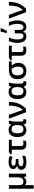

<svg xmlns="http://www.w3.org/2000/svg" viewBox="2466 -3307 1081 6053"><g transform="rotate(-90 3006.5 -280.5)"><path d="M557.6 -540.5V0H468.3L451.2 -73.7H445.3Q422.9 -33.2 388.2 -11.7Q353.5 9.8 302.7 9.8Q266.6 9.8 240 -2.4Q213.4 -14.6 195.8 -36.6H192.4Q194.3 -20 195.6 13.7Q196.8 47.4 196.8 80.1V240.2H82V-540.5H196.8V-208.5Q196.8 -83.5 304.2 -83.5Q382.3 -83.5 412.4 -132.1Q442.4 -180.7 442.4 -271.5V-540.5Z M1019.5 -324.2V-239.7H942.9Q865.2 -239.7 829.6 -219Q793.9 -198.2 793.9 -157.7Q793.9 -119.1 829.3 -100.1Q864.7 -81.1 931.6 -81.1Q989.3 -81.1 1036.9 -93.8Q1084.5 -106.4 1118.7 -122.6V-26.9Q1084.5 -10.3 1036.1 -0.2Q987.8 9.8 924.3 9.8Q797.4 9.8 738.8 -34.2Q680.2 -78.1 680.2 -147.9Q680.2 -207.5 715.6 -237.5Q751 -267.6 805.7 -279.8V-284.7Q704.1 -311 704.1 -408.2Q704.1 -457 733.2 -488.5Q762.2 -520 812.3 -535.4Q862.3 -550.8 924.3 -550.8Q981 -550.8 1030 -540.3Q1079.1 -529.8 1120.1 -511.7L1082 -425.3Q1047.4 -439.9 1010.7 -450.9Q974.1 -461.9 926.3 -461.9Q809.6 -461.9 809.6 -396.5Q809.6 -357.4 846.7 -340.8Q883.8 -324.2 954.1 -324.2Z M1628.4 -540.5V-450.2H1427.2V-167Q1427.2 -121.6 1449.2 -101.8Q1471.2 -82 1508.3 -82Q1531.2 -82 1554.4 -86.2Q1577.6 -90.3 1597.2 -96.2V-10.3Q1578.6 -2 1548.8 4.2Q1519 10.3 1485.4 10.3Q1436.5 10.3 1397 -4.6Q1357.4 -19.5 1334.5 -57.1Q1311.5 -94.7 1311.5 -162.6V-450.2H1170.9V-500L1250.5 -540.5Z M1928.7 9.8Q1831.1 9.8 1771.5 -60.5Q1711.9 -130.9 1711.9 -268.6Q1711.9 -405.8 1772.2 -478Q1832.5 -550.3 1938.5 -550.3Q1997.1 -550.3 2035.6 -529.3Q2074.2 -508.3 2099.1 -466.8H2106Q2109.9 -484.4 2117.9 -504.9Q2126 -525.4 2137.2 -540.5H2231Q2223.6 -518.6 2216.8 -483.9Q2210 -449.2 2205.6 -408.2Q2201.2 -367.2 2201.2 -327.1V-145.5Q2201.2 -111.8 2213.4 -98.9Q2225.6 -85.9 2243.2 -85.9Q2250 -85.9 2259.3 -87.6Q2268.6 -89.4 2272.9 -91.3V-2.9Q2265.1 1.5 2246.8 5.6Q2228.5 9.8 2212.4 9.8Q2168.5 9.8 2141.6 -8.3Q2114.7 -26.4 2101.6 -74.2H2093.3Q2070.3 -39.6 2032 -14.9Q1993.7 9.8 1928.7 9.8ZM1958 -83.5Q2030.8 -83.5 2060.8 -127.2Q2090.8 -170.9 2091.8 -263.7V-270.5Q2091.8 -361.3 2062.5 -408.9Q2033.2 -456.5 1957 -456.5Q1892.6 -456.5 1861.3 -408Q1830.1 -359.4 1830.1 -267.6Q1830.1 -175.8 1861.1 -129.6Q1892.1 -83.5 1958 -83.5Z M2292 -540.5H2410.6L2521 -235.4Q2527.3 -216.8 2535.9 -191.4Q2544.4 -166 2552 -141.4Q2559.6 -116.7 2564 -100.6H2567.9Q2643.1 -184.6 2673.3 -290Q2703.6 -395.5 2703.6 -540.5H2818.8Q2818.8 -433.6 2799.8 -341.8Q2780.8 -250 2734.4 -166.3Q2688 -82.5 2605 0H2494.6Z M3126 9.8Q3028.3 9.8 2968.8 -60.5Q2909.2 -130.9 2909.2 -268.6Q2909.2 -405.8 2969.5 -478Q3029.8 -550.3 3135.7 -550.3Q3194.3 -550.3 3232.9 -529.3Q3271.5 -508.3 3296.4 -466.8H3303.2Q3307.1 -484.4 3315.2 -504.9Q3323.2 -525.4 3334.5 -540.5H3428.2Q3420.9 -518.6 3414.1 -483.9Q3407.2 -449.2 3402.8 -408.2Q3398.4 -367.2 3398.4 -327.1V-145.5Q3398.4 -111.8 3410.6 -98.9Q3422.9 -85.9 3440.4 -85.9Q3447.3 -85.9 3456.5 -87.6Q3465.8 -89.4 3470.2 -91.3V-2.9Q3462.4 1.5 3444.1 5.6Q3425.8 9.8 3409.7 9.8Q3365.7 9.8 3338.9 -8.3Q3312 -26.4 3298.8 -74.2H3290.5Q3267.6 -39.6 3229.2 -14.9Q3190.9 9.8 3126 9.8ZM3155.3 -83.5Q3228 -83.5 3258.1 -127.2Q3288.1 -170.9 3289.1 -263.7V-270.5Q3289.1 -361.3 3259.8 -408.9Q3230.5 -456.5 3154.3 -456.5Q3089.8 -456.5 3058.6 -408Q3027.3 -359.4 3027.3 -267.6Q3027.3 -175.8 3058.3 -129.6Q3089.4 -83.5 3155.3 -83.5Z M4051.8 -239.3Q4051.8 -168.5 4022.2 -112.1Q3992.7 -55.7 3935.1 -22.9Q3877.4 9.8 3793 9.8Q3677.2 9.8 3607.7 -59.6Q3538.1 -128.9 3538.1 -260.7Q3538.1 -360.4 3574.2 -422.1Q3610.4 -483.9 3677.5 -512.5Q3744.6 -541 3837.4 -541H4098.1V-452.6H3964.4Q4001.5 -414.1 4026.6 -361.8Q4051.8 -309.6 4051.8 -239.3ZM3656.7 -260.7Q3656.7 -182.1 3689.2 -133.1Q3721.7 -84 3795.4 -84Q3867.7 -84 3900.6 -130.1Q3933.6 -176.3 3933.6 -250Q3933.6 -313 3914.8 -362.5Q3896 -412.1 3860.8 -452.6H3832Q3742.2 -452.6 3699.5 -409.4Q3656.7 -366.2 3656.7 -260.7Z M4592.8 -540.5V-450.2H4391.6V-167Q4391.6 -121.6 4413.6 -101.8Q4435.5 -82 4472.7 -82Q4495.6 -82 4518.8 -86.2Q4542 -90.3 4561.5 -96.2V-10.3Q4543 -2 4513.2 4.2Q4483.4 10.3 4449.7 10.3Q4400.9 10.3 4361.3 -4.6Q4321.8 -19.5 4298.8 -57.1Q4275.9 -94.7 4275.9 -162.6V-450.2H4135.3V-500L4214.8 -540.5Z M5332.5 -540.5Q5361.8 -470.2 5375.7 -405.8Q5389.6 -341.3 5389.6 -262.2Q5389.6 -182.1 5366.7 -120.8Q5343.8 -59.6 5298.6 -24.9Q5253.4 9.8 5185.5 9.8Q5126 9.8 5090.3 -15.6Q5054.7 -41 5037.6 -87.4H5032.7Q5015.6 -41 4979.7 -15.6Q4943.8 9.8 4884.8 9.8Q4817.9 9.8 4772.5 -24.4Q4727.1 -58.6 4703.9 -119.9Q4680.7 -181.2 4680.7 -262.2Q4680.7 -341.3 4694.6 -405.5Q4708.5 -469.7 4738.3 -540.5H4851.1Q4819.3 -472.7 4804.7 -406.7Q4790 -340.8 4790 -264.2Q4790 -177.7 4816.2 -129.9Q4842.3 -82 4893.6 -82Q4941.4 -82 4961.4 -116.5Q4981.4 -150.9 4981.4 -209.5V-357.9H5088.9V-209.5Q5088.9 -147.9 5109.6 -115Q5130.4 -82 5176.3 -82Q5228 -82 5254.4 -130.1Q5280.8 -178.2 5280.8 -263.2Q5280.8 -339.4 5265.9 -406Q5251 -472.7 5219.2 -540.5ZM4990.7 -606V-620.1Q4999 -644 5007.6 -676.3Q5016.1 -708.5 5022.9 -741.2Q5029.8 -773.9 5033.7 -800.8H5146.5V-789.6Q5133.8 -752.4 5109.6 -701.4Q5085.4 -650.4 5059.1 -606Z M5445.8 -540.5H5564.5L5674.8 -235.4Q5681.2 -216.8 5689.7 -191.4Q5698.2 -166 5705.8 -141.4Q5713.4 -116.7 5717.8 -100.6H5721.7Q5796.9 -184.6 5827.1 -290Q5857.4 -395.5 5857.4 -540.5H5972.7Q5972.7 -433.6 5953.6 -341.8Q5934.6 -250 5888.2 -166.3Q5841.8 -82.5 5758.8 0H5648.4Z"/></g></svg>

Font: Open Sans SemiBold
Style: Regular
Weight: 600
Designer: Monotype Design Team
Foundry: Monotype Imaging Inc.
Version: Version 3.003; ttfautohint (v1.8.4)